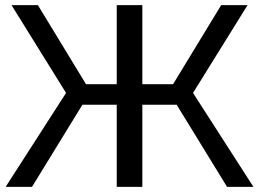

<svg xmlns="http://www.w3.org/2000/svg" viewBox="-20 -730 1012 750"><path d="M238 -367 25 -710H128L316 -401H436V-710H536V-401H656L844 -710H947L734 -367L970 0H867L670 -321H536V0H436V-321H302L105 0H2Z"/></svg>

Font: Boldmen Medium
Style: Regular
Weight: 400
Designer: Matt McInerney, Pablo Impallari, Rodrigo Fuenzalida
Foundry: LIVING CONCEPT
Version: Version 1.000